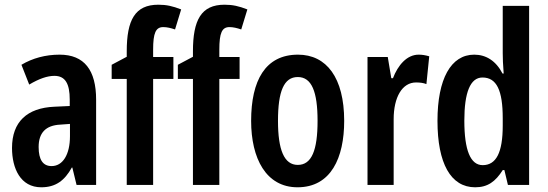

<svg xmlns="http://www.w3.org/2000/svg" viewBox="-20 -785 2325 815"><path d="M233 -553C173 -553 118 -538 71 -510L104 -426C146 -451 181 -463 211 -463C257 -463 276 -430 276 -362V-335L211 -332C95 -327 31 -268 31 -157C31 -70 67 10 155 10C216 10 254 -18 285 -74H287L305 0H388V-362C388 -487 338 -553 233 -553ZM236 -256 277 -259V-207C277 -128 246 -80 199 -80C163 -80 144 -106 144 -161C144 -221 174 -253 236 -256Z M716 -450V-543H630V-574C630 -645 641 -670 673 -670C689 -670 705 -666 723 -660L749 -745C713 -759 687 -765 652 -765C553 -765 518 -700 518 -567V-544L454 -510V-450H518V0H630V-450Z M997 -450V-543H911V-574C911 -645 922 -670 954 -670C970 -670 986 -666 1004 -660L1030 -745C994 -759 968 -765 933 -765C834 -765 799 -700 799 -567V-544L735 -510V-450H799V0H911V-450Z M1441 -272C1441 -455 1366 -553 1245 -553C1106 -553 1046 -443 1046 -272C1046 -113 1109 10 1243 10C1385 10 1441 -115 1441 -272ZM1160 -272C1160 -397 1185 -458 1244 -458C1303 -458 1328 -396 1328 -272C1328 -147 1303 -85 1244 -85C1186 -85 1160 -149 1160 -272Z M1757 -553C1707 -553 1669 -508 1648 -453H1641L1626 -543H1540V0H1651V-279C1651 -372 1687 -435 1746 -435C1763 -435 1778 -433 1790 -428L1802 -546C1785 -551 1771 -553 1757 -553Z M1997 10C2050 10 2083 -14 2114 -63H2121L2136 0H2226V-760H2114V-559C2114 -538 2115 -511 2118 -473H2113C2085 -527 2043 -553 1993 -553C1894 -553 1837 -450 1837 -272C1837 -92 1893 10 1997 10ZM2029 -84C1977 -84 1951 -147 1951 -273C1951 -392 1976 -456 2028 -456C2088 -456 2114 -402 2114 -283V-252C2114 -137 2086 -84 2029 -84Z"/></svg>

Font: Noto Sans Myanmar UI ExtraCondensed SemiBold
Style: Regular
Weight: 600
Width: 2
Designer: Monotype Design Team
Foundry: Monotype Imaging Inc.
Version: Version 2.103